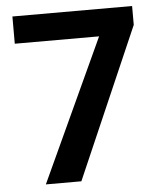

<svg xmlns="http://www.w3.org/2000/svg" viewBox="-52 -756 677 802"><g transform="rotate(-5 287.0 -355.5)"><path d="M531.7 -631.8 256.8 0H107.9L383.3 -596.7H29.8V-710.9H531.7Z"/></g></svg>

Font: MAUL Bold
Style: Bold
Weight: 700
Designer: MAUL
Version: Version 1.0; 2020; ttfautohint (v1.8.3)